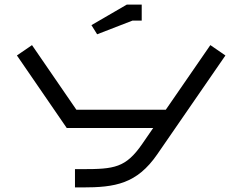

<svg xmlns="http://www.w3.org/2000/svg" viewBox="-20 -620 1060 840"><path d="M380 -510 405 -470 560 -530H600V-600H535ZM54 -377.4 272 -60H650.2L602.2 9.7C530.1 114.1 480.2 120 340 120H308V200H340C484 200 578.6 184.6 668 55.1L966.2 -377.3L900.3 -422.7L705.4 -140H314.1L120 -422.6Z"/></svg>

Font: KetosagCBd
Style: Regular
Weight: 500
Designer: gluk
Foundry: gluk
Version: Version 00.0024